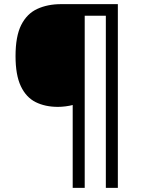

<svg xmlns="http://www.w3.org/2000/svg" viewBox="-20 -873 695 927"><path d="M549 34H491V-797H389V34H331V-366Q316 -362 296.5 -359.5Q277 -357 260 -357Q198 -357 152 -380Q106 -403 80.5 -457Q55 -511 55 -602Q55 -698 82.5 -752.5Q110 -807 160 -830Q210 -853 275 -853H549Z"/></svg>

Font: Noto Sans Telugu UI
Style: Regular
Weight: 400
Designer: Jelle Bosma - Monotype Design Team
Foundry: Monotype Imaging Inc.
Version: Version 2.005; ttfautohint (v1.8.4.7-5d5b)